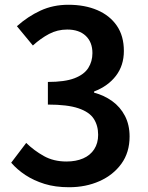

<svg xmlns="http://www.w3.org/2000/svg" viewBox="-20 -772 620 806"><path d="M270 14Q212 14 167 0Q122 -14 87 -37Q52 -60 27 -89L90 -172Q123 -140 164 -117Q205 -94 259 -94Q299 -94 329 -107Q359 -120 375.5 -145.5Q392 -171 392 -206Q392 -245 373.5 -273.5Q355 -302 309 -317.5Q263 -333 181 -333V-428Q252 -428 292.5 -443.5Q333 -459 350.5 -486.5Q368 -514 368 -549Q368 -595 340 -621.5Q312 -648 262 -648Q221 -648 186 -629.5Q151 -611 118 -581L51 -662Q97 -703 150 -727.5Q203 -752 267 -752Q336 -752 388.5 -729.5Q441 -707 470.5 -664Q500 -621 500 -558Q500 -497 466.5 -453.5Q433 -410 375 -388V-383Q417 -372 451 -347.5Q485 -323 504.5 -285.5Q524 -248 524 -199Q524 -132 489.5 -84.5Q455 -37 397.5 -11.5Q340 14 270 14Z"/></svg>

Font: Noto Sans JP Thin SemiBold
Style: Regular
Weight: 600
Version: Version 2.004-H2;hotconv 1.0.118;makeotfexe 2.5.65603